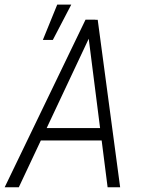

<svg xmlns="http://www.w3.org/2000/svg" viewBox="-51 -795 603 815"><path d="M341.8 -665 28.8 0H-31.2L312 -711.4H353.5ZM405.8 0 320.8 -668.5 325.7 -710.9H363.8L459 0ZM417.5 -251.5 408.2 -198.7H95.7L105.5 -251.5ZM130.9 -625.5 191.9 -775.4H251.5L173.3 -625.5Z"/></svg>

Font: Roboto Condensed Light
Style: Italic
Weight: 300
Italic angle: -12°
Designer: Christian Robertson
Foundry: Google
Version: Version 3.0; 2020